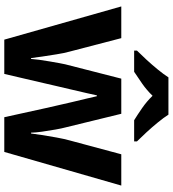

<svg xmlns="http://www.w3.org/2000/svg" viewBox="25 -831 806 896"><g transform="rotate(90 428.0 -383.0)"><path d="M485 -191Q481 -208 473.5 -241.5Q466 -275 457 -313.5Q448 -352 440 -384.5Q432 -417 429 -432H425Q422 -417 414.5 -384.5Q407 -352 398 -313.5Q389 -275 381 -241Q373 -207 369 -189L325 0H165L10 -546H158L221 -304Q228 -279 233.5 -244Q239 -209 244 -176.5Q249 -144 251 -125H255Q256 -139 259 -162.5Q262 -186 266.5 -211Q271 -236 274.5 -256.5Q278 -277 280 -284L347 -546H511L575 -284Q579 -270 584.5 -239Q590 -208 594.5 -176Q599 -144 599 -125H603Q605 -142 610 -174.5Q615 -207 621.5 -243Q628 -279 635 -304L700 -546H846L689 0H527ZM515 -766Q529 -744 551.5 -716.5Q574 -689 598 -663Q622 -637 640 -619V-606H541Q515 -622 484 -643.5Q453 -665 427 -692Q401 -665 371 -644Q341 -623 315 -606H216V-619Q235 -638 258.5 -663.5Q282 -689 304.5 -716.5Q327 -744 341 -766Z"/></g></svg>

Font: Noto Sans Balinese
Style: Regular
Weight: 400
Designer: Aditya Bayu, David Williams
Foundry: David Williams
Version: Version 2.003